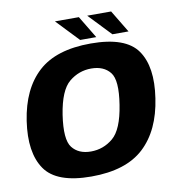

<svg xmlns="http://www.w3.org/2000/svg" viewBox="-82 -804 832 885"><g transform="rotate(-10 334.0 -361.0)"><path d="M275.5 5Q438 5 522.2 -73.5Q606.5 -152 628 -299Q650 -443.5 595.5 -521.5Q541 -599.5 378 -599.5Q215.5 -599.5 131.5 -522.5Q47.5 -445.5 25.5 -299Q4 -154 58.5 -74.5Q113 5 275.5 5ZM293.5 -109Q235.5 -109 206 -146.8Q176.5 -184.5 193.5 -298Q211 -410.5 256.5 -448Q302 -485.5 360 -485.5Q418.5 -485.5 448.2 -448.2Q478 -411 460 -298Q442.5 -185 397.2 -147Q352 -109 293.5 -109ZM484 -624H559.5L496.5 -728.5H384.5ZM333 -624H408.5L345.5 -728.5H233.5Z"/></g></svg>

Font: Anybody UltraCondensed Thin
Style: Bold Italic
Weight: 700
Italic angle: -10°
Version: Version 1.111